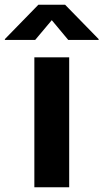

<svg xmlns="http://www.w3.org/2000/svg" viewBox="-82 -787 434 807"><path d="M62.4 0V-545.9H208.8V0ZM65.8 -619.1H-61.5V-622.7L79.3 -767.1H191.6L332.6 -622.7V-619.1H204.9L135.6 -702.2Z"/></svg>

Font: Inter Variable LoSnoCo
Style: Regular
Weight: 400
Designer: Rasmus Andersson
Foundry: rsms
Version: Version 4.000;git-a52131595; featfreeze: case,dlig,ss01,ss02